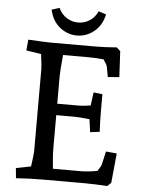

<svg xmlns="http://www.w3.org/2000/svg" viewBox="-59 -935 751 987"><g transform="rotate(5 316.0 -441.0)"><path d="M56 -47 133 -62Q142 -127 142 -140V-566Q142 -580 134 -642L57 -654L62 -710Q155 -705 178 -705H405Q456 -705 519 -710L538 -692L545 -559L486 -554L476 -608Q474 -617 456 -643Q412 -647 376 -647H247Q239 -563 239 -536V-395H352Q373 -395 411 -401L420 -469L466 -464V-380Q466 -326 469 -270L420 -264L411 -330Q357 -336 332 -336H239V-170Q239 -120 246 -60H388Q428 -60 475 -69Q492 -93 495 -106L510 -172L566 -167L551 -14L532 4Q456 0 418 0H197Q136 0 61 5ZM309 -820Q340 -820 367.5 -837Q395 -854 410 -887L449 -874Q436 -816 396.5 -784.5Q357 -753 309 -753Q260 -753 220.5 -784.5Q181 -816 168 -874L208 -887Q223 -854 250.5 -837Q278 -820 309 -820Z"/></g></svg>

Font: Andada Pro Medium
Style: Regular
Weight: 500
Designer: Carolina Giovagnoli
Foundry: Huerta Tipografica
Version: Version 3.005; ttfautohint (v1.8.4)